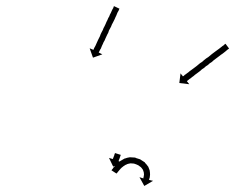

<svg xmlns="http://www.w3.org/2000/svg" viewBox="-20 -586 779 636"><path d="M375 -556Q374 -554 373 -551Q372 -549 371 -547.5Q370 -546 369 -544Q368 -541 367 -539Q366 -537 365 -534Q364 -532 362.5 -529Q361 -526 360 -523Q356 -516 354 -511Q352 -508 350.5 -504.5Q349 -501 348 -498Q346 -495 344.5 -491.5Q343 -488 341 -485Q340 -481 338.5 -477.5Q337 -474 335 -471Q332 -464 329 -458Q328 -455 326.5 -452Q325 -449 323 -446Q322 -443 320.5 -440Q319 -437 318 -435Q317 -432 316 -430Q315 -428 314 -425Q311 -421 310 -418Q310 -417 308 -414Q308 -413 307 -412L319 -406L288 -395L277 -426L289 -421Q289 -420 290 -422Q291 -425 292 -427Q293 -429 294 -430.5Q295 -432 296 -434Q297 -437 300 -443Q301 -446 302.5 -448.5Q304 -451 305 -454Q308 -460 311 -466Q312 -470 313.5 -473Q315 -476 317 -480Q319 -483 320.5 -486.5Q322 -490 323 -493Q325 -496 326.5 -499.5Q328 -503 330 -507Q331 -510 332.5 -513Q334 -516 336 -520Q337 -523 338.5 -526Q340 -529 342 -532Q343 -535 344 -537.5Q345 -540 347 -543Q348 -545 349 -547.5Q350 -550 351 -552Q352 -554 353 -556Q354 -558 355 -559Q356 -563 357 -564Q357 -564 357 -564.5Q357 -565 357 -566L376 -557Q376 -557 375 -556ZM737 -424Q736 -423 733 -421Q731 -419 729.5 -418Q728 -417 726 -415Q724 -413 721.5 -411.5Q719 -410 717 -408Q712 -405 706 -400Q703 -398 700 -395.5Q697 -393 694 -391Q691 -389 688 -386.5Q685 -384 682 -381Q678 -379 675 -376.5Q672 -374 669 -371Q665 -369 662 -366.5Q659 -364 656 -361Q652 -359 649 -356.5Q646 -354 643 -351Q637 -347 631 -342Q628 -340 625.5 -338Q623 -336 621 -334Q618 -332 616 -330.5Q614 -329 612 -327Q610 -326 608 -324.5Q606 -323 605 -322Q601 -319 600 -318Q600 -318 599.5 -317.5Q599 -317 599 -317L607 -307L574 -311L578 -343L586 -333Q588 -335 588 -334Q589 -335 592 -338Q594 -339 596 -340.5Q598 -342 599 -343Q602 -345 604 -346.5Q606 -348 608 -350Q611 -352 613.5 -354Q616 -356 619 -358Q622 -360 625 -362.5Q628 -365 631 -367Q634 -370 637 -372Q640 -374 643 -377Q647 -379 650 -381.5Q653 -384 656 -387Q660 -390 663 -392.5Q666 -395 670 -397Q675 -401 682 -407Q685 -409 688 -411.5Q691 -414 694 -416Q699 -420 705 -424Q709 -427 714 -431Q715 -432 717 -433.5Q719 -435 721 -436Q722 -437 723 -438Q724 -439 725 -440Q726 -440 727 -441L739 -425Q739 -425 737 -424ZM380 -72Q380 -72 380 -72Q379 -71 379 -71Q379 -70 379 -69Q378 -69 378 -68Q378 -67 378 -66.5Q378 -66 378 -66Q378 -66 377 -64Q377 -64 376 -62Q376 -61 376 -60Q375 -59 375 -59Q375 -57 374 -57Q374 -56 374 -56Q374 -56 374 -55Q374 -55 373 -54Q373 -53 373 -53Q373 -52 373 -52Q373 -52 373 -52L385 -48L355 -34L341 -63L354 -59Q354 -59 354 -59Q354 -59 354 -59Q354 -59 354 -60Q354 -60 354 -61Q355 -62 355 -62Q355 -62 355 -63Q355 -63 356 -65Q356 -66 357 -67Q357 -67 357 -69Q358 -69 358 -69.5Q358 -70 358 -71Q358 -71 358.5 -71.5Q359 -72 359 -73Q359 -73 359 -74Q359 -75 359.5 -75.5Q360 -76 360 -76Q360 -77 360 -77Q360 -78 361 -78Q361 -79 361 -79Q361 -79 361 -79L380 -73Q380 -72 380 -72ZM350 -23Q350 -23 350 -23Q350 -23 350 -23Q350 -23 350 -23Q350 -23 350 -23Q352 -25 354 -28Q354 -28 354 -28Q354 -28 354 -28Q354 -28 354 -28Q354 -28 354 -28Q356 -32 360 -35Q360 -35 360 -35Q360 -35 360 -35Q360 -36 360 -36Q360 -36 360 -36Q363 -40 368 -44Q368 -44 368 -44Q368 -44 368 -44Q368 -44 368 -44Q368 -44 368 -44Q373 -49 379 -53Q379 -53 379 -53Q379 -53 379 -53Q379 -53 379 -53Q379 -53 379 -53Q386 -57 393 -61Q393 -61 393 -61Q393 -61 393 -61Q393 -61 393.5 -61Q394 -61 394 -61Q402 -64 410 -65Q410 -65 410 -65Q410 -65 410 -65Q411 -65 411 -65Q411 -65 411 -65Q419 -65 428 -64Q428 -64 428.5 -64Q429 -64 429 -64Q429 -64 429 -63.5Q429 -63 429 -63Q437 -61 445 -58Q445 -58 445 -57.5Q445 -57 446 -57Q446 -57 446 -57Q446 -57 446 -57Q453 -53 460 -48Q460 -48 460 -48Q460 -48 460 -47Q460 -47 460 -47Q460 -47 460 -47Q466 -41 470 -35Q470 -35 470 -35Q470 -35 471 -34Q471 -34 471 -34Q471 -34 471 -34Q474 -27 476 -21Q476 -21 476 -20.5Q476 -20 476 -20Q476 -20 476 -20Q476 -20 476 -20Q477 -14 477 -8Q477 -8 477 -8Q477 -8 477 -7Q477 -7 477 -7Q477 -7 477 -7Q476 -2 476 2Q476 2 476 2Q476 2 476 2Q476 2 476 2Q476 2 476 2Q475 5 474 8Q474 8 474 8Q474 8 474 8Q474 8 474 8Q474 8 474 8Q474 9 474 10L487 13L458 30L442 1L455 5Q455 4 455 3Q455 3 455 3Q455 3 455 3Q455 3 455 3Q455 3 455 3Q456 1 456 -1Q456 -1 456 -1Q456 -1 456 -1Q456 -1 456 -1Q456 -1 456 -1Q456 -4 457 -8Q457 -8 457 -8Q457 -8 457 -8Q457 -8 457 -8Q457 -8 457 -8Q457 -12 456 -17Q456 -17 456 -16.5Q456 -16 456 -16Q456 -16 456 -16Q456 -16 456 -16Q455 -20 453 -25Q453 -25 453 -25Q453 -25 453 -25Q453 -24 453 -24Q453 -24 453 -24Q450 -29 446 -33Q446 -33 446 -33Q446 -33 447 -33Q447 -33 447 -32.5Q447 -32 447 -32Q442 -36 436 -40Q436 -40 436 -40Q436 -40 436 -40Q437 -40 437 -39.5Q437 -39 437 -39Q431 -42 424 -44Q424 -44 424 -44Q424 -44 424 -44Q424 -44 424.5 -44Q425 -44 425 -44Q418 -45 412 -45Q412 -45 412 -45Q412 -45 412 -45Q412 -45 412.5 -45Q413 -45 413 -45Q406 -44 400 -42Q400 -42 400.5 -42Q401 -42 401 -42Q401 -42 401 -42Q401 -42 401 -42Q395 -40 390 -36Q390 -36 390 -36Q390 -36 390 -37Q390 -37 390.5 -37Q391 -37 391 -37Q386 -33 381 -29Q381 -29 381 -29Q381 -29 382 -29Q382 -30 382 -30Q382 -30 382 -30Q378 -26 375 -22Q375 -22 375 -22Q375 -22 375 -22Q375 -22 375 -22Q375 -22 375 -22Q372 -19 370 -16Q370 -16 370 -16Q370 -16 370 -16Q370 -16 370 -16Q370 -16 370 -16Q368 -14 367 -12Q367 -12 367 -12Q367 -12 367 -12Q367 -13 367 -13Q367 -13 367 -13Q367 -12 366 -11L349 -22Q350 -22 350 -23Z"/></svg>

Font: FRB American Cursive Just Arrows Thin
Style: Italic
Weight: 100
Italic angle: -25°
Version: Version 2.0;Modular Font Editor K font №1